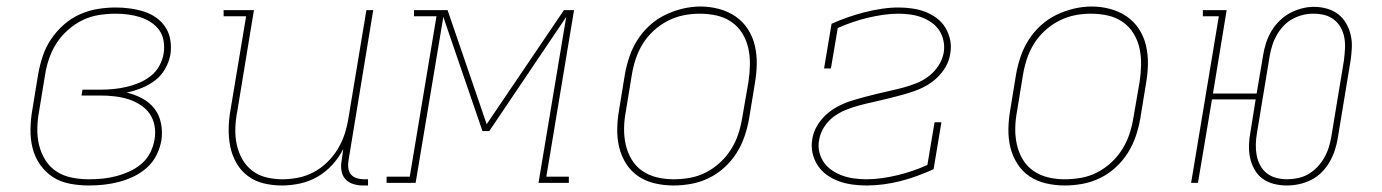

<svg xmlns="http://www.w3.org/2000/svg" viewBox="-20 -561 4240 589"><path d="M253 8Q223 8 194 2.5Q165 -3 142 -18Q119 -33 103 -56Q87 -79 80 -106.5Q73 -134 73.5 -164Q74 -194 79 -223L97 -333Q102 -361 111 -388.5Q120 -416 136.5 -440.5Q153 -465 175.5 -485Q198 -505 225 -517Q252 -529 280 -533.5Q308 -538 335 -538Q357 -538 379 -535Q401 -532 421.5 -525.5Q442 -519 459 -507Q476 -495 487.5 -477.5Q499 -460 502.5 -438.5Q506 -417 503 -395Q499 -372 487 -350.5Q475 -329 456 -314.5Q437 -300 414.5 -291Q392 -282 369 -277Q394 -271 416.5 -259Q439 -247 454 -227.5Q469 -208 474 -182Q479 -156 475 -130Q471 -107 460 -85Q449 -63 430.5 -46.5Q412 -30 390 -19.5Q368 -9 345 -3Q322 3 299 5.5Q276 8 253 8ZM253 -11Q274 -11 294.5 -13Q315 -15 336 -20.5Q357 -26 377 -35Q397 -44 414 -58.5Q431 -73 441 -93Q451 -113 454 -133Q458 -154 454 -175.5Q450 -197 438.5 -213Q427 -229 409.5 -240Q392 -251 372.5 -257Q353 -263 331.5 -265.5Q310 -268 288 -268H230L233 -286H291Q310 -286 329.5 -288Q349 -290 368.5 -294.5Q388 -299 407 -307Q426 -315 442.5 -328Q459 -341 469 -359.5Q479 -378 482 -397Q485 -416 482 -435Q479 -454 468.5 -468.5Q458 -483 442.5 -493Q427 -503 409.5 -508.5Q392 -514 373 -516.5Q354 -519 335 -519Q310 -519 284 -515Q258 -511 234 -499.5Q210 -488 189 -469.5Q168 -451 153.5 -428.5Q139 -406 130.5 -381Q122 -356 118 -330L100 -220Q95 -194 94.5 -167Q94 -140 100 -115.5Q106 -91 119.5 -69.5Q133 -48 154 -34.5Q175 -21 201 -16Q227 -11 253 -11Z M845 8Q816 8 789 1.5Q762 -5 740.5 -21Q719 -37 705.5 -60.5Q692 -84 686.5 -111Q681 -138 681.5 -166.5Q682 -195 687 -223L735 -511H666V-530H759L708 -220Q703 -195 702 -169Q701 -143 706 -119Q711 -95 722.5 -74Q734 -53 753 -38Q772 -23 796.5 -17Q821 -11 846 -11Q870 -11 895 -16Q920 -21 942.5 -33Q965 -45 984 -63.5Q1003 -82 1016.5 -104.5Q1030 -127 1037.5 -150.5Q1045 -174 1049 -199L1104 -530H1125L1049 -68Q1047 -57 1048.5 -45.5Q1050 -34 1056.5 -26Q1063 -18 1074 -14.5Q1085 -11 1096 -11H1109V8H1093Q1078 8 1063.5 3.5Q1049 -1 1039.5 -11.5Q1030 -22 1027.5 -37.5Q1025 -53 1028 -68L1033 -104Q1020 -78 999.5 -55.5Q979 -33 953.5 -18.5Q928 -4 900 2Q872 8 845 8Z M1166 0V-19H1237L1319 -511H1250V-530H1353L1473 -180L1710 -530H1741L1656 -19H1725V0H1632L1717 -509L1481 -159H1460L1340 -509L1255 0Z M2046 8Q2017 8 1989 1.5Q1961 -5 1938.5 -20Q1916 -35 1901 -58.5Q1886 -82 1879.5 -109Q1873 -136 1873.5 -165Q1874 -194 1879 -223L1897 -333Q1902 -361 1911 -387.5Q1920 -414 1935.5 -438.5Q1951 -463 1973 -483Q1995 -503 2021 -515.5Q2047 -528 2074.5 -534.5Q2102 -541 2129 -541Q2158 -541 2186 -533.5Q2214 -526 2236.5 -510.5Q2259 -495 2274 -472Q2289 -449 2295.5 -421.5Q2302 -394 2301.5 -365Q2301 -336 2296 -307L2278 -197Q2273 -169 2264 -142.5Q2255 -116 2239.5 -91.5Q2224 -67 2202 -47Q2180 -27 2154 -14.5Q2128 -2 2100.5 3Q2073 8 2046 8ZM2046 -11Q2071 -11 2096.5 -15.5Q2122 -20 2145.5 -32Q2169 -44 2189 -62.5Q2209 -81 2223 -103.5Q2237 -126 2245 -150.5Q2253 -175 2257 -200L2276 -310Q2280 -336 2280.5 -362.5Q2281 -389 2275.5 -413.5Q2270 -438 2257 -459Q2244 -480 2223.5 -494Q2203 -508 2178 -513.5Q2153 -519 2126 -519Q2101 -519 2076.5 -514Q2052 -509 2028.5 -497Q2005 -485 1985 -466.5Q1965 -448 1951.5 -426Q1938 -404 1930 -379.5Q1922 -355 1918 -330L1900 -220Q1895 -194 1894.5 -168Q1894 -142 1899.5 -117.5Q1905 -93 1917.5 -72Q1930 -51 1950 -37Q1970 -23 1995 -17Q2020 -11 2046 -11Z M2638 8Q2616 8 2594.5 5Q2573 2 2553.5 -5Q2534 -12 2517 -24Q2500 -36 2488.5 -53.5Q2477 -71 2472.5 -92Q2468 -113 2472 -135Q2475 -155 2486 -174Q2497 -193 2513 -208Q2529 -223 2548.5 -233.5Q2568 -244 2588 -250.5Q2608 -257 2628.5 -262.5Q2649 -268 2669.5 -273Q2690 -278 2710.5 -282.5Q2731 -287 2751.5 -292.5Q2772 -298 2792 -306Q2812 -314 2829.5 -327.5Q2847 -341 2859 -359.5Q2871 -378 2875 -399Q2878 -417 2874.5 -435Q2871 -453 2861.5 -467.5Q2852 -482 2837.5 -492Q2823 -502 2807 -508Q2791 -514 2772.5 -516.5Q2754 -519 2736 -519Q2713 -519 2689 -515.5Q2665 -512 2642 -506.5Q2619 -501 2595.5 -493Q2572 -485 2550 -475L2529 -351H2508L2531 -488Q2555 -499 2581 -508Q2607 -517 2632.5 -523.5Q2658 -530 2684.5 -534Q2711 -538 2736 -538Q2757 -538 2778.5 -535Q2800 -532 2819 -524.5Q2838 -517 2854 -505Q2870 -493 2880.5 -475.5Q2891 -458 2895 -437.5Q2899 -417 2895 -396Q2892 -375 2881 -356Q2870 -337 2854 -322Q2838 -307 2818.5 -296.5Q2799 -286 2779 -279.5Q2759 -273 2738.5 -267.5Q2718 -262 2697.5 -257Q2677 -252 2656.5 -247.5Q2636 -243 2615.5 -237.5Q2595 -232 2575 -224Q2555 -216 2537.5 -203Q2520 -190 2508 -171Q2496 -152 2493 -132Q2489 -113 2493.5 -94.5Q2498 -76 2508 -62Q2518 -48 2533 -38Q2548 -28 2565 -22Q2582 -16 2601 -13.5Q2620 -11 2638 -11Q2662 -11 2686 -14.5Q2710 -18 2733 -23.5Q2756 -29 2779.5 -37Q2803 -45 2825 -55L2847 -186H2868L2844 -42Q2820 -31 2794 -21.5Q2768 -12 2742.5 -5.5Q2717 1 2690.5 4.5Q2664 8 2638 8Z M3246 8Q3217 8 3189 1.5Q3161 -5 3138.5 -20Q3116 -35 3101 -58.5Q3086 -82 3079.5 -109Q3073 -136 3073.5 -165Q3074 -194 3079 -223L3097 -333Q3102 -361 3111 -387.5Q3120 -414 3135.5 -438.5Q3151 -463 3173 -483Q3195 -503 3221 -515.5Q3247 -528 3274.5 -534.5Q3302 -541 3329 -541Q3358 -541 3386 -533.5Q3414 -526 3436.5 -510.5Q3459 -495 3474 -472Q3489 -449 3495.5 -421.5Q3502 -394 3501.5 -365Q3501 -336 3496 -307L3478 -197Q3473 -169 3464 -142.5Q3455 -116 3439.5 -91.5Q3424 -67 3402 -47Q3380 -27 3354 -14.5Q3328 -2 3300.5 3Q3273 8 3246 8ZM3246 -11Q3271 -11 3296.5 -15.5Q3322 -20 3345.5 -32Q3369 -44 3389 -62.5Q3409 -81 3423 -103.5Q3437 -126 3445 -150.5Q3453 -175 3457 -200L3476 -310Q3480 -336 3480.5 -362.5Q3481 -389 3475.5 -413.5Q3470 -438 3457 -459Q3444 -480 3423.5 -494Q3403 -508 3378 -513.5Q3353 -519 3326 -519Q3301 -519 3276.5 -514Q3252 -509 3228.5 -497Q3205 -485 3185 -466.5Q3165 -448 3151.5 -426Q3138 -404 3130 -379.5Q3122 -355 3118 -330L3100 -220Q3095 -194 3094.5 -168Q3094 -142 3099.5 -117.5Q3105 -93 3117.5 -72Q3130 -51 3150 -37Q3170 -23 3195 -17Q3220 -11 3246 -11Z M3927 8Q3907 8 3887.5 3Q3868 -2 3853 -13Q3838 -24 3828.5 -41Q3819 -58 3815 -76.5Q3811 -95 3811.5 -115.5Q3812 -136 3816 -156L3832 -256H3698L3655 0H3634L3719 -511H3670V-530H3743L3701 -274H3835L3855 -392Q3858 -411 3864 -429.5Q3870 -448 3880 -465Q3890 -482 3904.5 -496.5Q3919 -511 3936.5 -520.5Q3954 -530 3973 -535Q3992 -540 4011 -540Q4031 -540 4050.5 -534.5Q4070 -529 4085 -517.5Q4100 -506 4109.5 -489.5Q4119 -473 4123.5 -454Q4128 -435 4127 -414.5Q4126 -394 4123 -374L4084 -138Q4081 -119 4075 -100.5Q4069 -82 4059 -64.5Q4049 -47 4034.5 -32.5Q4020 -18 4002 -9Q3984 0 3965 4Q3946 8 3927 8ZM3928 -11Q3944 -11 3961 -14.5Q3978 -18 3993 -26.5Q4008 -35 4020.5 -48Q4033 -61 4042 -76.5Q4051 -92 4056 -108Q4061 -124 4064 -141L4103 -377Q4105 -394 4106 -411.5Q4107 -429 4104 -445.5Q4101 -462 4093 -476.5Q4085 -491 4072 -501Q4059 -511 4043 -515Q4027 -519 4009 -519Q3992 -519 3976 -515Q3960 -511 3944.5 -502.5Q3929 -494 3917 -481Q3905 -468 3896.5 -453Q3888 -438 3883 -422Q3878 -406 3875 -389L3836 -153Q3833 -136 3832.5 -118.5Q3832 -101 3835 -85Q3838 -69 3845.5 -54.5Q3853 -40 3865.5 -30Q3878 -20 3894.5 -15.5Q3911 -11 3928 -11Z"/></svg>

Font: Iosevka Curly Slab ThEx
Style: Italic
Weight: 100
Width: 7
Italic angle: -9°
Monospace: yes
Designer: Belleve Invis
Foundry: Belleve Invis
Version: Version 11.1.0; ttfautohint (v1.8.3)